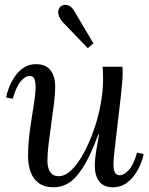

<svg xmlns="http://www.w3.org/2000/svg" viewBox="-20 -783 633 814"><path d="M208 11Q168 11 144 -7Q120 -25 109.5 -55Q99 -85 99 -119Q99 -175 107 -232Q115 -289 123 -337.5Q131 -386 131 -414Q131 -433 126.5 -447Q122 -461 104 -461Q88 -461 68.5 -439Q49 -417 34 -364L6 -370Q9 -388 18 -411.5Q27 -435 42.5 -458Q58 -481 80.5 -496Q103 -511 133 -511Q173 -511 193.5 -486Q214 -461 214 -414Q214 -386 209 -345Q204 -304 197.5 -259.5Q191 -215 186 -173Q181 -131 181 -99Q181 -88 184.5 -73Q188 -58 198.5 -47Q209 -36 228 -36Q256 -36 283 -62Q310 -88 334 -132Q358 -176 377 -229.5Q396 -283 406.5 -339.5Q417 -396 417 -447Q417 -462 416.5 -474.5Q416 -487 415 -500H499Q500 -493 500 -487.5Q500 -482 500 -474Q500 -457 498 -433.5Q496 -410 492 -371.5Q488 -333 480 -270Q473 -212 469.5 -179Q466 -146 464 -129.5Q462 -113 461.5 -104Q461 -95 461 -84Q461 -66 466.5 -53Q472 -40 488 -40Q505 -40 525.5 -61.5Q546 -83 561 -136L589 -130Q586 -112 576.5 -88.5Q567 -65 551 -42Q535 -19 512 -4Q489 11 459 11Q419 11 400.5 -14Q382 -39 382 -79Q382 -108 387.5 -142Q393 -176 400 -213H397Q363 -122 332 -73.5Q301 -25 271 -7Q241 11 208 11ZM352 -579 249 -686Q232 -705 228.5 -719Q225 -733 228.5 -742Q232 -751 236 -755Q239 -758 248.5 -761.5Q258 -765 271.5 -759.5Q285 -754 298 -731L376 -599Z"/></svg>

Font: Lora
Style: Italic
Weight: 400
Italic angle: -3°
Designer: Olga Karpushina, Alexei Vanyashin (Cyrillic)
Foundry: Cyreal
Version: Version 3.008